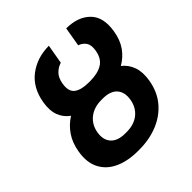

<svg xmlns="http://www.w3.org/2000/svg" viewBox="-202 -912 1075 1075"><g transform="rotate(-45 335.0 -375.0)"><path d="M371.8 -456.3Q430.8 -456.3 467.7 -478.7Q504.6 -501.1 513.5 -555.8Q519.9 -594.8 505.7 -615.8Q491.5 -636.7 465.2 -645.6L484.7 -759.9Q577.1 -759.6 627.8 -708.8Q678.6 -658 661.9 -558.2Q652.3 -499.3 623.6 -459.2Q594.8 -419 552.2 -394.9Q586.6 -368.3 601.7 -325.8Q616.8 -283.4 606.9 -224.1Q594.1 -147.7 549.9 -95.5Q505.7 -43.3 439.5 -16.7Q373.2 9.9 293.7 9.9H283.4Q203.5 9.9 145.6 -16.7Q87.7 -43.3 60.7 -95.3Q33.7 -147.4 46.5 -223.7Q56.5 -283.4 85.6 -325.6Q114.7 -367.9 158 -394.9Q123.2 -419 107.6 -459.2Q92 -499.3 101.6 -558.2Q118.3 -657 185.9 -708.3Q253.6 -759.6 347.3 -759.9L327.4 -645.6Q299.4 -636.7 278.8 -615.8Q258.2 -594.8 251.8 -555.8Q242.5 -500.4 271.8 -478.3Q301.1 -456.3 358.7 -456.3ZM351.6 -337.4H340.9Q282 -337.4 243.6 -306.8Q205.3 -276.3 196.7 -223.7Q188.2 -171.2 216.1 -140.6Q244 -110.1 302.9 -110.1H313.2Q372.9 -110.1 410.5 -140.6Q448.2 -171.2 456.7 -224.1Q465.2 -276.3 438.2 -306.8Q411.2 -337.4 351.6 -337.4Z"/></g></svg>

Font: Inter UI
Style: Bold Italic
Weight: 700
Italic angle: 9.39999°
Designer: Rasmus Andersson
Foundry: rsms
Version: 3.2;8d6f07862